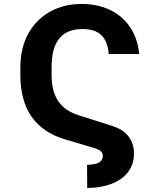

<svg xmlns="http://www.w3.org/2000/svg" viewBox="-20 -757 805 969"><path d="M419.4 74.6 420.1 191.8C565.7 190.3 656.2 123.9 656.2 18.5C656.2 -50.8 618.3 -99.1 546.2 -121.4L375.7 -175.8C283 -205.6 240.4 -269.5 240.4 -378.9V-419.7C240.4 -546.2 291.5 -610.4 395.6 -610.4C479.8 -610.4 521.3 -571.7 528.8 -484.4H682.5C668 -639.9 556.1 -737.2 392 -737.2C208.5 -737.2 82.7 -608.3 82.7 -419V-378.9C82.7 -203.8 160.9 -96.9 309.3 -53.3L453.1 -10.7C487.2 -0.4 498.9 11 498.9 30.5C498.9 60.4 471.2 74.2 419.4 74.6Z"/></svg>

Font: Magic Ui Pro
Style: Bold
Weight: 700
Designer: Stefan Endress, Andreas Faust
Version: Version 1.000;FEAKit 1.0